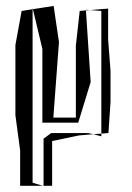

<svg xmlns="http://www.w3.org/2000/svg" viewBox="-20 -463 444 648"><path d="M123 -298V-49H244L286 -186L270 -428L249 -426L236 -309V-66H160L179 -321L161 -443L91 -432ZM90 152V-432L53 -426L32 -311V-74L48 45V164H124L91 154ZM345 -434 284 -429 322 -426V-12L346 -14L353 -119V-224L345 -329ZM153 -14 127 5V164H156V13L247 -6L295 -10L277 -14ZM295 -10 322 -12V-3ZM284 -429 270 -428V-430ZM90 -437 91 -432H90ZM124 164H127V165Z"/></svg>

Font: Quebrada
Style: Regular
Weight: 400
Designer: deFharo
Foundry: deFharo
Version: Version 1.034 2012